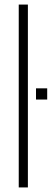

<svg xmlns="http://www.w3.org/2000/svg" viewBox="-20 -820 244 840"><path d="M62 0V-800H102V0ZM137.5 -384.5V-433.5H186.5V-384.5Z"/></svg>

Font: Big Shoulders Text Thin Thin
Style: Regular
Weight: 250
Version: Version 2.002